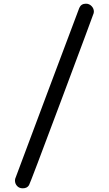

<svg xmlns="http://www.w3.org/2000/svg" viewBox="-20 -770 590 1039"><path d="M103 249Q84 249 72.5 236.5Q61 224 61 207Q61 201 62 198Q64 192 235.5 -265.5Q407 -723 409 -727Q419 -750 445 -750Q463 -750 475.5 -737Q488 -724 488 -707Q488 -702 487 -699Q482 -683 311.5 -227.5Q141 228 137 232Q127 249 103 249Z"/></svg>

Font: KaTeX_SansSerif
Style: Bold
Weight: 700
Version: Version 1.1; ttfautohint (v1.3)